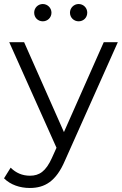

<svg xmlns="http://www.w3.org/2000/svg" viewBox="-45 -736 607 955"><path d="M168 -630C191 -630 211 -648 211 -673C211 -697 191 -716 168 -716C144 -716 125 -697 125 -673C125 -648 144 -630 168 -630ZM346 -630C370 -630 389 -648 389 -673C389 -697 370 -716 346 -716C323 -716 303 -697 303 -673C303 -648 323 -630 346 -630ZM471 -526 273 -79 75 -526H1L236 -1L213 50C183 116 151 138 104 138C66 138 34 124 8 98L-25 151C7 183 54 199 103 199C178 199 234 166 278 63L541 -526Z"/></svg>

Font: Talent
Style: Regular
Weight: 400
Designer: Mike Powis
Version: Version 1.001;hotconv 1.0.109;makeotfexe 2.5.65596